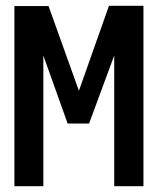

<svg xmlns="http://www.w3.org/2000/svg" viewBox="-20 -644 540 664"><path d="M29.8 -623H147.9L252.9 -330.1L356.9 -624H476.1V0H375V-452.1L288.1 -216.8H213.9L129.9 -452.1V0H29.8Z"/></svg>

Font: InconsolataGo
Style: Bold
Weight: 700
Designer: Raph Levien, Kirill Tkachev(cyreal.org)
Foundry: Raph Levien, Kirill Tkachev(cyreal.org)
Version: Version 1.015; ttfautohint (v0.92) -l 8 -r 50 -G 200 -x 14 -